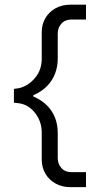

<svg xmlns="http://www.w3.org/2000/svg" viewBox="-20 -731 436 810"><path d="M342.8 -711.3H278Q241.5 -711.3 214 -695.9Q186.6 -680.5 171.3 -654.2Q156.1 -627.9 156.1 -595.3V-483.7Q156.1 -436 128 -402.5Q99.9 -368.9 61.2 -359.2L38.7 -356V-297.8L61.2 -295.2Q100.9 -289.2 128.5 -253.8Q156.1 -218.4 156.1 -170.4V-57.6Q156.1 -25 171.3 1.3Q186.6 27.6 214.1 43.1Q241.6 58.6 278 58.6H342.8V-4.8H280.8Q254.5 -4.8 239 -22.2Q223.6 -39.6 223.6 -63.9V-170.4Q223.6 -204 212.6 -233.3Q201.5 -262.5 178.7 -285.7Q155.8 -308.9 120.2 -324.2V-329.1Q155.5 -344.3 178.3 -367.7Q201.2 -391.1 212.4 -420.7Q223.6 -450.2 223.6 -483.7V-589.4Q223.6 -613.8 239 -631.2Q254.5 -648.6 280.8 -648.6H342.8Z"/></svg>

Font: Estedad-FD VF
Style: Regular
Weight: 100
Designer: Amin Abedi
Version: Version 7.3